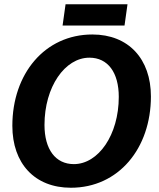

<svg xmlns="http://www.w3.org/2000/svg" viewBox="-20 -868 746 902"><path d="M313 14C537 14 689 -171 689 -415C689 -591 584 -706 414 -706C190 -706 38 -521 38 -277C38 -100 143 14 313 14ZM327 -97C241 -97 189 -166 189 -281C189 -460 285 -597 400 -597C487 -597 538 -527 538 -413C538 -234 442 -97 327 -97ZM274 -748H565L579 -848H288Z"/></svg>

Font: Ronzino Bold
Style: Italic
Weight: 700
Italic angle: -8°
Designer: Nunzio Mazzaferro
Foundry: Collletttivo
Version: Version 1.000;Glyphs 3.3 (3337)